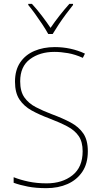

<svg xmlns="http://www.w3.org/2000/svg" viewBox="-20 -1062 527 999"><path d="M437 -275Q437 -211 408.5 -168.5Q380 -126 331.5 -104.5Q283 -83 221 -83Q167 -83 125.5 -91Q84 -99 51 -111V-140Q86 -126 129 -117Q172 -108 223 -108Q304 -108 357 -150Q410 -192 410 -275Q410 -324 389.5 -354Q369 -384 330 -404.5Q291 -425 236 -446Q185 -465 145 -487Q105 -509 81.5 -544Q58 -579 58 -637Q58 -697 85 -737Q112 -777 159 -797Q206 -817 265 -817Q349 -817 422 -783L411 -761Q371 -779 333.5 -785.5Q296 -792 263 -792Q187 -792 136 -754Q85 -716 85 -639Q85 -586 107 -555Q129 -524 166.5 -504.5Q204 -485 249 -468Q306 -447 348 -424.5Q390 -402 413.5 -367.5Q437 -333 437 -275ZM231 -885Q219 -907 200.5 -935Q182 -963 162.5 -990Q143 -1017 127 -1036V-1042H146Q171 -1015 197 -981Q223 -947 243 -917Q286 -980 341 -1042H360V-1036Q343 -1015 323 -988Q303 -961 285 -934Q267 -907 254 -885Z"/></svg>

Font: Noto Sans Kannada UI SemiCondensed Thin
Style: Regular
Weight: 100
Width: 4
Designer: Jelle Bosma - Monotype Design Team
Foundry: Monotype Imaging Inc.
Version: Version 2.005; ttfautohint (v1.8.4.7-5d5b)